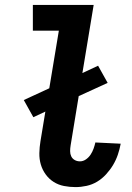

<svg xmlns="http://www.w3.org/2000/svg" viewBox="-20 -755 540 783"><path d="M288 8Q264 8 241 3.5Q218 -1 199 -13Q180 -25 166.5 -43.5Q153 -62 146.5 -84Q140 -106 140.5 -130.5Q141 -155 145 -179L165 -300L116 -277L77 -347L181 -395L220 -630H114V-735H362L316 -457L380 -487L419 -417L301 -363L268 -162Q266 -150 266 -138.5Q266 -127 270.5 -117.5Q275 -108 284.5 -102.5Q294 -97 306 -97Q319 -97 330.5 -105Q342 -113 349.5 -124.5Q357 -136 361.5 -148.5Q366 -161 369 -174L472 -169V-168Q468 -146 460.5 -124Q453 -102 441 -82Q429 -62 412.5 -44Q396 -26 376 -14Q356 -2 333 3Q310 8 288 8Z"/></svg>

Font: Iosevka Term Curly Extrabold
Style: Italic
Weight: 800
Italic angle: -9°
Designer: Belleve Invis
Foundry: Belleve Invis
Version: Version 32.3.0